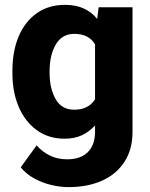

<svg xmlns="http://www.w3.org/2000/svg" viewBox="-20 -558 613 786"><path d="M30.8 -257.8V-268.1Q30.8 -348.6 56.6 -409.4Q82.5 -470.2 130.9 -504.2Q179.2 -538.1 245.6 -538.1Q291.5 -538.1 323.7 -522.9Q356 -507.8 377.9 -480.5L383.8 -528.3H522.5V-19Q522.5 53.7 489.5 104.5Q456.5 155.3 397.7 181.6Q338.9 208 260.7 208Q226.6 208 189.7 199.2Q152.8 190.4 119.9 172.4Q86.9 154.3 64.9 127L129.9 37.1Q151.9 62.5 183.3 78.4Q214.8 94.2 254.9 94.2Q310.1 94.2 339.6 64.7Q369.1 35.2 369.1 -19V-44.4Q346.2 -19 315.7 -4.6Q285.2 9.8 244.6 9.8Q178.7 9.8 130.6 -25.1Q82.5 -60.1 56.6 -120.6Q30.8 -181.2 30.8 -257.8ZM183.1 -268.1V-257.8Q183.1 -195.8 207.8 -152.3Q232.4 -108.9 283.2 -108.9Q314.5 -108.9 335.4 -120.1Q356.4 -131.3 369.1 -151.4V-376.5Q343.3 -419.4 284.2 -419.4Q233.9 -419.4 208.5 -376Q183.1 -332.5 183.1 -268.1Z"/></svg>

Font: Vazirmatn RD FD ExtraBold
Style: Regular
Weight: 800
Designer: Saber Rastikerdar
Foundry: Saber Rastikerdar
Version: Version 33.003